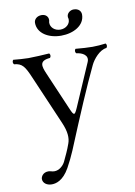

<svg xmlns="http://www.w3.org/2000/svg" viewBox="-93 -672 682 972"><g transform="rotate(-10 247.5 -185.5)"><path d="M185 173C200 146 213 119 225 91C301 -93 351 -211 402 -318C415 -346 450 -388 485 -391C491 -397 491 -408 485 -414C461 -411 440 -409 417 -409C395 -409 361 -411 330 -414C324 -408 324 -397 330 -391C360 -388 394 -371 379 -337L284 -118C268 -82 264 -82 248 -119L163 -317C146 -357 137 -386 195 -391C201 -397 201 -408 195 -414C165 -412 115 -409 87 -409C67 -409 29 -412 10 -414C4 -408 4 -397 10 -391C52 -387 64 -369 90 -308L198 -57C219 -9 221 25 211 52C200 84 187 110 173 140C163 159 142 178 118 178C105 178 97 173 87 173C59 173 48 194 48 206C48 226 67 241 93 241C113 241 151 234 185 173ZM393 -579C393 -598 379 -612 355 -612C337 -612 320 -598 320 -581C320 -578 320 -576 321 -574C322 -571 322 -568 322 -565C322 -543 301 -523 272 -523C242 -523 222 -544 222 -566C222 -568 222 -571 223 -574C224 -577 224 -579 224 -582C224 -598 212 -612 190 -612C167 -612 151 -597 151 -579C151 -525 206 -492 271 -492C335 -492 393 -524 393 -579Z"/></g></svg>

Font: Libertinus Serif Display
Style: Regular
Weight: 400
Designer: Philipp H. Poll, Khaled Hosny
Foundry: Caleb Maclennan
Version: Version 7.050;RELEASE